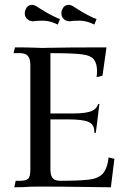

<svg xmlns="http://www.w3.org/2000/svg" viewBox="-20 -774 522 794"><path d="M438.5 0.5Q396.5 0.5 234.9 -2L146 -2.4Q114.7 -2.4 109.4 -2Q76.2 0.5 39.1 0.5L44.9 -26.4H64Q86.4 -26.4 95.9 -34.4Q105.5 -42.5 105.5 -72.8V-502.4Q105.5 -525.4 99.4 -536.4Q93.3 -547.4 83.5 -550.8Q73.7 -554.2 64 -554.2H36.1L42 -578.1Q92.8 -578.1 126.5 -576.7Q137.7 -575.7 155.8 -575.7L175.3 -576.2Q252.4 -578.1 420.4 -578.1L403.8 -460.9L379.4 -455.1Q381.3 -469.7 381.3 -481.4Q381.3 -509.3 368.9 -527.1Q356.4 -544.9 316.9 -549.6Q277.3 -554.2 188.5 -554.2V-304.7H282.7Q336.9 -305.2 358.9 -314.9Q380.9 -324.7 385.7 -343.3L391.1 -344.7Q377 -227.5 376 -225.1L370.1 -223.6V-229Q370.1 -259.8 345.7 -270Q321.3 -280.3 261.7 -280.3H188.5V-76.2Q188.5 -52.7 194.6 -42.2Q200.7 -31.7 210.2 -29.1Q219.7 -26.4 230 -26.4Q304.2 -26.4 345.2 -30.8Q386.2 -35.2 405 -55.9Q423.8 -76.7 429.2 -123L453.1 -117.2ZM218.8 -672.4 203.6 -679.2Q180.2 -688.5 156.2 -688.5Q128.9 -688.5 116.2 -686Q109.9 -686 101.6 -689Q82.5 -698.7 82.5 -719.7Q82.5 -726.6 85 -732.9Q93.3 -753.9 112.8 -753.9Q118.7 -753.9 124.5 -751L128.4 -749.5Q176.3 -718.3 207 -704.1Q211.9 -702.1 214.8 -700.2L228 -695.3ZM370.1 -672.4 355 -679.2Q331.5 -688.5 307.6 -688.5Q280.3 -688.5 267.6 -686Q261.2 -686 252.9 -689Q233.9 -698.7 233.9 -719.7Q233.9 -726.6 236.3 -732.9Q244.6 -753.9 264.2 -753.9Q270 -753.9 275.9 -751L279.8 -749.5Q327.6 -718.3 358.4 -704.1Q363.3 -702.1 366.2 -700.2L379.4 -695.3Z"/></svg>

Font: Quaaykop
Style: Regular
Weight: 400
Designer: Tup Wanders
Foundry: Free font, DO NOT SELL
Version: Version 1.00;July 31, 2023;FontCreator 11.5.0.2430 64-bit